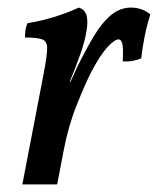

<svg xmlns="http://www.w3.org/2000/svg" viewBox="-20 -487 417 507"><path d="M188 -467Q204 -462 208.5 -446.5Q213 -431 208 -403Q204 -378 192.5 -345Q181 -312 164 -271H166L183 -308Q206 -355 227.5 -391Q249 -427 273 -447Q297 -467 326 -467Q355 -467 377 -449Q368 -421 362 -391Q356 -361 353 -333Q344 -329 331.5 -326.5Q319 -324 304 -325Q306 -360 303 -371.5Q300 -383 293 -383Q283 -383 264.5 -363.5Q246 -344 221 -297Q205 -266 182.5 -209.5Q160 -153 148 -89L131 0H39L95 -291Q104 -338 104.5 -358Q105 -378 91.5 -383Q78 -388 46 -388Q46 -399 47.5 -409Q49 -419 53 -426Q69 -428 95.5 -434.5Q122 -441 148 -450.5Q174 -460 188 -467Z"/></svg>

Font: Vollkorn
Style: Italic
Weight: 400
Italic angle: -11°
Designer: Friedrich Althausen
Foundry: Friedrich Althausen
Version: Version 5.001